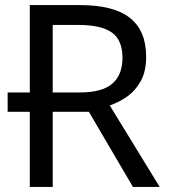

<svg xmlns="http://www.w3.org/2000/svg" viewBox="-20 -734 662 754"><path d="M294 -714Q427 -714 490.5 -663.5Q554 -613 554 -511Q554 -454 533 -416Q512 -378 479.5 -355Q447 -332 411 -320L607 0H502L329 -295H187V0H97V-295H10V-371H97V-714ZM289 -636H187V-371H294Q381 -371 421 -405.5Q461 -440 461 -507Q461 -577 419 -606.5Q377 -636 289 -636Z"/></svg>

Font: Apis
Style: Regular
Weight: 400
Designer: Monotype Design Team
Foundry: Monotype Imaging Inc.
Version: Version 2.000; build 0001